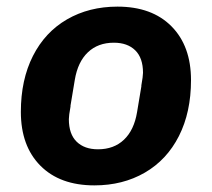

<svg xmlns="http://www.w3.org/2000/svg" viewBox="-20 -548 640 580"><path d="M43 -210Q43 -307 79.5 -379Q116 -451 182.5 -489.5Q249 -528 335 -528Q439 -528 498 -468.5Q557 -409 557 -306Q557 -209 520.5 -137Q484 -65 417.5 -26.5Q351 12 265 12Q161 12 102 -47.5Q43 -107 43 -210ZM394 -209 407 -287V-290Q412 -318 412 -328Q412 -373 388.5 -396Q365 -419 324 -419Q276 -419 245.5 -390Q215 -361 206 -307L193 -229V-226Q188 -199 188 -188Q188 -143 211.5 -120Q235 -97 276 -97Q324 -97 354.5 -126Q385 -155 394 -209Z"/></svg>

Font: iA Writer Mono V
Style: Regular
Weight: 400
Italic angle: -9.5°
Designer: Mike Abbink, Paul van der Laan, Pieter van Rosmalen
Foundry: Bold Monday
Version: Version 2.000